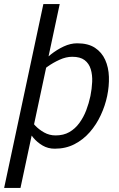

<svg xmlns="http://www.w3.org/2000/svg" viewBox="-48 -720 584 940"><path d="M52.3 200H-27.7L164.3 -700H244.3ZM86.3 -153.3Q86.3 -153.3 96.3 -138.8Q106.3 -124.3 124.3 -105.2Q142.3 -86 168 -71.5Q193.7 -57 224.2 -57L220 8Q187 8 160.6 -7.5Q134.2 -23 115.1 -45.8Q96 -68.5 83.3 -91.2Q70.7 -114 64.3 -129.5Q58 -145 58 -145ZM127 -346.7 102 -355Q102 -355 115.1 -370.5Q128.2 -386 150.6 -408.8Q173 -431.5 201.9 -454.2Q230.8 -477 263.9 -492.5Q297 -508 330 -508L305.8 -442Q275.3 -442 243.6 -427.5Q211.8 -413 185.5 -394.3Q159.2 -375.7 143.1 -361.2Q127 -346.7 127 -346.7ZM305.8 -442 330 -508Q383.7 -508 417 -486Q450.3 -464 467 -427Q483.7 -390 485.2 -344Q486.7 -298 476.7 -250Q466.7 -202 445.2 -156Q423.8 -110 391.6 -73Q359.3 -36 316.5 -14Q273.7 8 220 8L224.2 -57Q263 -57 291.5 -73.3Q320 -89.7 340.5 -117.8Q361 -145.8 374.2 -180.2Q387.3 -214.7 394.7 -250Q401.8 -285.3 403.3 -319.2Q404.8 -353.2 396.3 -381.2Q387.8 -409.3 366.2 -425.7Q344.7 -442 305.8 -442Z"/></svg>

Font: Epunda Sans Light
Style: Italic
Weight: 300
Italic angle: -12.0243°
Designer: Simon Atzbach
Foundry: typofactur
Version: Version 2.204